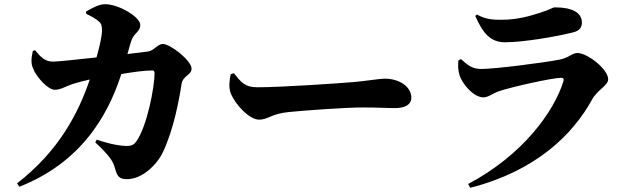

<svg xmlns="http://www.w3.org/2000/svg" viewBox="-20 -828 3040 913"><path d="M586 -571C593 -596 598 -615 603 -630C616 -674 647 -674 647 -710C647 -747 545 -808 480 -808C448 -808 414 -787 389 -773L390 -762C412 -752 433 -741 450 -726C462 -716 465 -705 465 -683C465 -656 453 -605 439 -555C340 -544 253 -535 232 -535C194 -535 173 -557 147 -589L136 -586C129 -552 126 -529 137 -503C152 -463 207 -401 241 -401C268 -401 294 -418 324 -428C348 -436 378 -443 407 -450C353 -291 261 -111 61 44L72 60C405 -70 512 -339 557 -476C611 -485 666 -493 704 -493C711 -493 715 -490 715 -480C715 -416 680 -228 628 -155C616 -139 606 -134 581 -134C555 -134 507 -141 440 -164L433 -151C500 -88 517 -63 526 -30C537 9 545 24 584 24C655 24 724 -42 754 -103C806 -210 834 -365 843 -427C849 -469 891 -471 891 -501C891 -540 790 -619 754 -619C730 -619 711 -586 683 -583Z M1077 -475C1071 -448 1067 -413 1076 -388C1097 -331 1166 -259 1212 -259C1254 -259 1271 -287 1351 -295C1429 -303 1623 -317 1705 -317C1781 -317 1816 -314 1858 -314C1904 -314 1936 -329 1936 -364C1936 -415 1880 -454 1809 -454C1785 -454 1731 -444 1664 -438C1596 -432 1319 -413 1203 -413C1144 -413 1126 -438 1092 -480Z M2165 -471C2174 -437 2228 -365 2279 -365C2302 -365 2323 -384 2352 -394C2413 -415 2608 -458 2648 -458C2658 -458 2663 -454 2659 -441C2614 -296 2465 -90 2206 47L2216 65C2530 -15 2705 -190 2795 -354C2822 -403 2872 -421 2872 -451C2872 -499 2773 -576 2726 -576C2701 -576 2684 -553 2643 -545C2563 -529 2330 -500 2269 -500C2226 -500 2205 -517 2172 -547L2160 -541C2157 -515 2158 -497 2165 -471ZM2747 -721C2747 -769 2699 -793 2619 -793C2608 -793 2593 -781 2547 -767C2509 -755 2446 -734 2365 -734C2331 -734 2291 -734 2248 -759L2240 -752C2277 -669 2312 -627 2382 -627C2466 -627 2622 -653 2705 -674C2737 -682 2747 -698 2747 -721Z"/></svg>

Font: Noto Serif TC Black
Style: Regular
Weight: 900
Version: Version 1.001;PS 1.001;hotconv 16.6.54;makeotf.lib2.5.65590